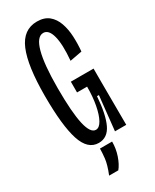

<svg xmlns="http://www.w3.org/2000/svg" viewBox="-216 -726 774 959"><g transform="rotate(-30 171.0 -246.5)"><path d="M147 10Q84 10 57 -73.5Q30 -157 30 -328Q30 -501 65.5 -585.5Q101 -670 181 -670Q223 -670 248.5 -649Q274 -628 286.5 -592.5Q299 -557 301 -514Q303 -471 299 -429L229 -416Q237 -507 224 -556Q211 -605 180 -605Q143 -605 124 -535.5Q105 -466 105 -330Q105 -189 120.5 -121.5Q136 -54 167 -54Q187 -54 202.5 -82Q218 -110 227 -157.5Q236 -205 236 -263H178V-325H309V-243L310 0H245L266 -197H255Q248 -96 223 -43Q198 10 147 10ZM109 177Q130 125 133.5 92Q137 59 137 37H207Q207 78 194 116Q181 154 162 177Z"/></g></svg>

Font: Bricolage Grotesque 96pt Condensed Light
Style: Regular
Weight: 300
Width: 3
Designer: Mathieu Triay
Foundry: Atelier Triay
Version: Version 1.001; ttfautohint (v1.8.4.7-5d5b);gftools[0.9.33.de